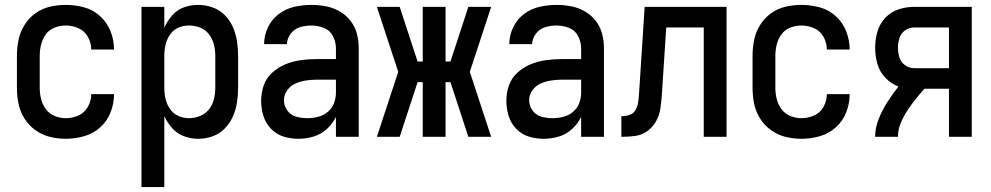

<svg xmlns="http://www.w3.org/2000/svg" viewBox="-20 -558 4040 783"><path d="M248 8Q286 8 323 -2.5Q360 -13 388.5 -38.5Q417 -64 431 -100Q445 -136 445 -174H352Q352 -147 338.5 -122.5Q325 -98 300 -87Q275 -76 248 -76Q225 -76 203 -85Q181 -94 167 -113Q153 -132 147.5 -154.5Q142 -177 142 -200V-330Q142 -353 147.5 -376Q153 -399 167 -418Q181 -437 203 -445.5Q225 -454 248 -454Q275 -454 300 -443Q325 -432 338.5 -407.5Q352 -383 352 -356H445Q445 -394 431 -430Q417 -466 388.5 -492Q360 -518 323 -528Q286 -538 248 -538Q215 -538 183 -530.5Q151 -523 124 -503.5Q97 -484 79.5 -455.5Q62 -427 55.5 -395Q49 -363 49 -330V-200Q49 -167 55.5 -135Q62 -103 79.5 -75Q97 -47 124 -27.5Q151 -8 183 0Q215 8 248 8Z M557 205H650V-85Q662 -58 682 -35.5Q702 -13 730 -2.5Q758 8 788 8Q818 8 846.5 -2Q875 -12 896.5 -34Q918 -56 930 -83.5Q942 -111 946.5 -140.5Q951 -170 951 -200V-330Q951 -360 946.5 -389.5Q942 -419 930 -447Q918 -475 896.5 -496.5Q875 -518 846.5 -528Q818 -538 788 -538Q758 -538 730 -528Q702 -518 682 -495Q662 -472 650 -445V-530H557ZM751 -76Q728 -76 707 -85.5Q686 -95 673 -114Q660 -133 655 -155Q650 -177 650 -200V-330Q650 -353 655 -375Q660 -397 673 -416.5Q686 -436 707 -445Q728 -454 751 -454Q774 -454 796 -445.5Q818 -437 832.5 -418Q847 -399 852.5 -376Q858 -353 858 -330V-200Q858 -177 852.5 -154Q847 -131 832.5 -112.5Q818 -94 796 -85Q774 -76 751 -76Z M1197 8Q1228 8 1258.5 -1Q1289 -10 1312.5 -31.5Q1336 -53 1350 -81V0H1443V-361Q1443 -391 1435.5 -420Q1428 -449 1409.5 -473Q1391 -497 1364.5 -512Q1338 -527 1308.5 -532.5Q1279 -538 1250 -538Q1214 -538 1179.5 -530Q1145 -522 1116.5 -500.5Q1088 -479 1072.5 -446Q1057 -413 1057 -378H1150Q1151 -401 1165.5 -420.5Q1180 -440 1203 -447Q1226 -454 1250 -454Q1275 -454 1300 -444.5Q1325 -435 1337.5 -411Q1350 -387 1350 -361V-317H1269Q1237 -317 1205.5 -312.5Q1174 -308 1144.5 -296Q1115 -284 1090.5 -262Q1066 -240 1055.5 -209.5Q1045 -179 1045 -147Q1045 -116 1054 -86Q1063 -56 1085 -33Q1107 -10 1136.5 -1Q1166 8 1197 8ZM1233 -76Q1211 -76 1188.5 -82Q1166 -88 1152 -107Q1138 -126 1138 -149Q1138 -171 1151 -189.5Q1164 -208 1184 -217Q1204 -226 1226 -229.5Q1248 -233 1269 -233H1350V-180Q1350 -158 1342 -137Q1334 -116 1316.5 -101.5Q1299 -87 1277 -81.5Q1255 -76 1233 -76Z M1517 0H1610L1683 -223H1704V0H1797V-223H1817L1890 0H1983L1896 -265L1983 -530H1890L1817 -307H1797V-530H1704V-307H1683L1610 -530H1517L1604 -265Z M2197 8Q2228 8 2258.5 -1Q2289 -10 2312.5 -31.5Q2336 -53 2350 -81V0H2443V-361Q2443 -391 2435.5 -420Q2428 -449 2409.5 -473Q2391 -497 2364.5 -512Q2338 -527 2308.5 -532.5Q2279 -538 2250 -538Q2214 -538 2179.5 -530Q2145 -522 2116.5 -500.5Q2088 -479 2072.5 -446Q2057 -413 2057 -378H2150Q2151 -401 2165.5 -420.5Q2180 -440 2203 -447Q2226 -454 2250 -454Q2275 -454 2300 -444.5Q2325 -435 2337.5 -411Q2350 -387 2350 -361V-317H2269Q2237 -317 2205.5 -312.5Q2174 -308 2144.5 -296Q2115 -284 2090.5 -262Q2066 -240 2055.5 -209.5Q2045 -179 2045 -147Q2045 -116 2054 -86Q2063 -56 2085 -33Q2107 -10 2136.5 -1Q2166 8 2197 8ZM2233 -76Q2211 -76 2188.5 -82Q2166 -88 2152 -107Q2138 -126 2138 -149Q2138 -171 2151 -189.5Q2164 -208 2184 -217Q2204 -226 2226 -229.5Q2248 -233 2269 -233H2350V-180Q2350 -158 2342 -137Q2334 -116 2316.5 -101.5Q2299 -87 2277 -81.5Q2255 -76 2233 -76Z M2514 0Q2542 0 2569.5 -3.5Q2597 -7 2619.5 -23Q2642 -39 2655.5 -63.5Q2669 -88 2673 -115Q2677 -142 2679 -170L2697 -446H2850V0H2943V-530H2609L2586 -175Q2585 -158 2582.5 -141.5Q2580 -125 2572 -110Q2564 -95 2547.5 -89.5Q2531 -84 2514 -84Z M3248 8Q3286 8 3323 -2.5Q3360 -13 3388.5 -38.5Q3417 -64 3431 -100Q3445 -136 3445 -174H3352Q3352 -147 3338.5 -122.5Q3325 -98 3300 -87Q3275 -76 3248 -76Q3225 -76 3203 -85Q3181 -94 3167 -113Q3153 -132 3147.5 -154.5Q3142 -177 3142 -200V-330Q3142 -353 3147.5 -376Q3153 -399 3167 -418Q3181 -437 3203 -445.5Q3225 -454 3248 -454Q3275 -454 3300 -443Q3325 -432 3338.5 -407.5Q3352 -383 3352 -356H3445Q3445 -394 3431 -430Q3417 -466 3388.5 -492Q3360 -518 3323 -528Q3286 -538 3248 -538Q3215 -538 3183 -530.5Q3151 -523 3124 -503.5Q3097 -484 3079.5 -455.5Q3062 -427 3055.5 -395Q3049 -363 3049 -330V-200Q3049 -167 3055.5 -135Q3062 -103 3079.5 -75Q3097 -47 3124 -27.5Q3151 -8 3183 0Q3215 8 3248 8Z M3549 0H3642Q3642 -29 3653 -55.5Q3664 -82 3679.5 -106Q3695 -130 3713 -152.5Q3731 -175 3750 -196H3850V0H3943V-530H3708Q3675 -530 3643.5 -519.5Q3612 -509 3589.5 -484.5Q3567 -460 3558 -428Q3549 -396 3549 -363Q3549 -330 3558 -298Q3567 -266 3590 -241.5Q3613 -217 3644 -205Q3620 -175 3599.5 -143Q3579 -111 3564 -74.5Q3549 -38 3549 0ZM3708 -280Q3688 -280 3671 -292Q3654 -304 3648 -323.5Q3642 -343 3642 -363Q3642 -383 3648 -402.5Q3654 -422 3671 -434Q3688 -446 3708 -446H3850V-280Z"/></svg>

Font: Iosevka SS08 Medium
Style: Regular
Weight: 500
Monospace: yes
Designer: Belleve Invis
Foundry: Belleve Invis
Version: Version 3.4.3; ttfautohint (v1.8.3)